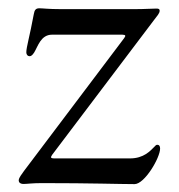

<svg xmlns="http://www.w3.org/2000/svg" viewBox="-20 -453 443 475"><path d="M286.9 -358.3 52.6 -47.6C31.2 -19.5 26.3 -12.4 26.3 -6.4C26.3 -2.1 29.8 2.1 38.4 2.1C46.9 2.1 59.7 0 83.8 0C207.4 0 275.6 2.5 312.9 2.5C337.7 2.5 376.1 -62.5 376.1 -85.6C376.1 -91.6 373.6 -94.8 369.7 -94.8C365.8 -94.8 365.4 -93.4 362.2 -90.2C351.9 -79.9 335.9 -61.1 301.5 -61.1H113.6C105.5 -61.4 104.4 -63.2 109 -70L359.4 -401.3C369 -414.1 375 -419.7 375 -426.8C375 -430.8 371.8 -431.8 367.2 -431.8C351.9 -431.8 340.9 -430.4 313.6 -430.4H130.3C99.4 -430.4 85.9 -432.5 77.1 -432.5C68.9 -432.5 65.3 -428.6 63.6 -418C53.6 -363.6 45.1 -336.3 45.1 -323.5C45.1 -317.5 48.7 -313.9 53.3 -313.9C57.5 -313.9 60.7 -317.5 64.6 -323.2C73.9 -338.4 81 -367.2 108.7 -367.2H282.7C290.8 -366.8 291.9 -365.1 286.9 -358.3Z"/></svg>

Font: Margiela Serif
Style: Regular
Weight: 400
Designer: Andreas Faust, Stefan Endress
Version: Version 1.002;FEAKit 1.0